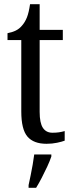

<svg xmlns="http://www.w3.org/2000/svg" viewBox="-20 -679 349 920"><path d="M203 10Q141 10 111.5 -24.5Q82 -59 82 -145V-487H16V-520Q38 -524 55.5 -532.5Q73 -541 86 -557Q100 -573 109 -595.5Q118 -618 124 -659H170V-536H281V-487H170V-143Q170 -90 185.5 -66.5Q201 -43 231 -43Q249 -43 262.5 -45Q276 -47 290 -51V-5Q277 0 253.5 5Q230 10 203 10ZM117 208Q122 185 127 160.5Q132 136 136.5 110.5Q141 85 144 61H226V71Q219 92 206.5 119Q194 146 180 173Q166 200 153 221H117Z"/></svg>

Font: Noto Serif Khmer Condensed
Style: Regular
Weight: 400
Width: 3
Designer: Danh Hong and the Monotype Design Team
Foundry: Monotype Imaging Inc.
Version: Version 2.004